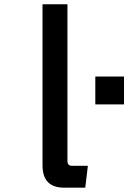

<svg xmlns="http://www.w3.org/2000/svg" viewBox="-20 -850 598 895"><path d="M178.2 -79.1V-830.1H294.4V-99.1Q294.4 -77.1 315.4 -77.1H389.6L377.4 24.9H279.3Q178.2 24.9 178.2 -79.1ZM424.3 -363.3V-493.2H558.1V-363.3Z"/></svg>

Font: BIZ UDGothic
Style: Bold
Weight: 700
Monospace: yes
Designer: TypeBank Co., Ltd.
Foundry: Morisawa Inc.
Version: Version 1.05